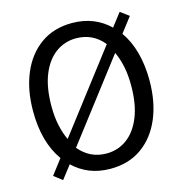

<svg xmlns="http://www.w3.org/2000/svg" viewBox="-103 -774 839 881"><g transform="rotate(-15 316.0 -334.0)"><path d="M316 12Q261.4 12 217.4 -5.7Q173.3 -23.5 139.2 -56.5L91.1 5.8L51.5 -24.8L105.4 -95.3Q39.6 -187.7 39.6 -334Q39.6 -436 72.5 -513.8Q105.4 -591.7 167.2 -635.8Q229 -680 316 -680Q370.6 -680 415.4 -661.9Q460.1 -643.8 493.5 -610.7L541.3 -672.8L581.9 -642.9L527.6 -572Q559.6 -527 576 -466.7Q592.4 -406.4 592.4 -334Q592.4 -232.3 559.5 -154.3Q526.6 -76.3 464.8 -32.2Q403 12 316 12ZM316 -60.5Q370.7 -60.5 413.4 -91.9Q456.1 -123.3 480.6 -184.3Q505 -245.3 505 -334Q505 -383.7 496.5 -424Q488 -464.3 472.8 -496.3L186.5 -122.1Q237.8 -60.5 316 -60.5ZM159.9 -171 446.2 -545.2Q395.6 -607.5 316 -607.5Q261.6 -607.5 218.7 -576.1Q175.9 -544.7 151.4 -484Q127 -423.4 127 -334Q127 -284.6 135.9 -243.6Q144.7 -202.5 159.9 -171Z"/></g></svg>

Font: Atkinson Hyperlegible Mono ExtraLight
Style: Regular
Weight: 200
Monospace: yes
Designer: Elliott Scott, Megan Eiswerth, Linus Boman, Theodore Petrosky, Letters from Sweden
Foundry: Applied Design Works, Letters from Sweden
Version: Version 2.001